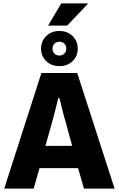

<svg xmlns="http://www.w3.org/2000/svg" viewBox="-20 -1121 705 1141"><path d="M5 0 226 -687H439L661 0H479L444 -122H215L180 0ZM250 -254H409L366 -411Q363 -421 358.5 -436.5Q354 -452 350 -470Q346 -488 341.5 -505.5Q337 -523 333 -538H326Q322 -519 316 -496Q310 -473 304.5 -450.5Q299 -428 294 -411ZM333 -728Q286 -728 255 -757.5Q224 -787 224 -832Q224 -877 255 -907Q286 -937 333 -937Q380 -937 411 -907Q442 -877 442 -832Q442 -787 411 -757.5Q380 -728 333 -728ZM333 -791Q351 -791 362.5 -802.5Q374 -814 374 -832Q374 -850 362.5 -861.5Q351 -873 333 -873Q315 -873 303.5 -861.5Q292 -850 292 -831Q292 -814 303.5 -802.5Q315 -791 333 -791ZM266 -969 344 -1101H500L502 -1098L379 -969Z"/></svg>

Font: Archivo SemiCondensed ExtraBold
Style: Regular
Weight: 800
Width: 4
Designer: Hector Gatti
Foundry: Omnibus-Type
Version: Version 2.001